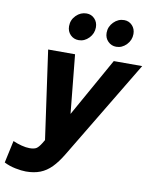

<svg xmlns="http://www.w3.org/2000/svg" viewBox="-171 -843 910 1138"><g transform="rotate(10 283.5 -273.5)"><path d="M64 219Q38 219 0.5 211.5Q-37 204 -68 188L-39 54Q-14 65 13 72Q40 79 61 79Q89 79 102.5 70.5Q116 62 132 36L144 16L69 -516H231L266 -163L464 -516H635L278 78Q248 128 217.5 159Q187 190 150 204.5Q113 219 64 219ZM237 -602Q207 -602 187 -622.5Q167 -643 167 -674Q167 -712 194 -739Q221 -766 257 -766Q286 -766 305.5 -745.5Q325 -725 325 -694Q325 -657 298.5 -629.5Q272 -602 237 -602ZM463 -602Q434 -602 413.5 -622.5Q393 -643 393 -674Q393 -711 420 -738.5Q447 -766 483 -766Q512 -766 531.5 -745.5Q551 -725 551 -694Q551 -657 524.5 -629.5Q498 -602 463 -602Z"/></g></svg>

Font: Red Hat Mono
Style: Italic
Weight: 300
Italic angle: -12°
Monospace: yes
Designer: Pentagram, MCKL
Foundry: Pentagram, MCKL
Version: Version 1.023